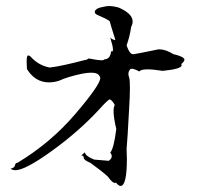

<svg xmlns="http://www.w3.org/2000/svg" viewBox="-20 -583 672 634"><path d="M378 31Q399 31 399 -59L398 -91Q401 -122 406 -217Q409 -265 409 -292Q409 -320 406.5 -327Q404 -334 404 -339Q404 -347 409 -353Q410 -356 415 -356Q423 -356 440 -347Q445 -354 467 -354Q486 -354 517 -349Q580 -355 580 -368Q580 -370 578 -371Q589 -380 589 -386Q589 -391 578.5 -396Q568 -401 553 -404Q527 -420 507 -420H503Q426 -404 419 -404Q408 -404 398 -433Q409 -464 413 -494Q418 -503 418 -512Q418 -538 372 -558Q354 -563 340 -563Q331 -563 324 -561Q293 -556 293 -543Q293 -538 301 -534Q342 -516 342.5 -512Q343 -508 361 -451Q352 -451 344 -459Q353 -430 353 -420Q353 -413 350 -413L347 -414Q344 -387 324 -387Q324 -384 315 -384Q303 -384 273 -390Q266 -385 262 -385H261Q181 -364 144 -360Q107 -367 81 -396Q76 -400 73 -400Q68 -400 68 -380L69 -355Q96 -311 142 -311Q157 -311 174 -316Q204 -330 253 -340Q270 -343 281 -343Q304 -343 309 -331Q311 -329 311 -325Q311 -303 229 -207Q147 -111 37 -45H36Q31 -45 29.5 -37Q28 -29 15 -26Q21 -21 31 -21Q63 -21 151 -84.5Q239 -148 306 -220Q336 -254 343 -255Q352 -250 359 -236Q355 -230 355 -216Q355 -195 364 -157Q356 -93 344 -79Q349 -73 349 -67Q349 -59 339 -52L291 -56Q263 -67 260 -80Q249 -71 249 -69H252Q256 -69 256.5 -61.5Q257 -54 279 -45Q320 -15 336 0Q351 21 359 21L363 20Q372 31 378 31Z"/></svg>

Font: Xiaobo Songti 小帛宋体
Style: Regular
Weight: 400
Version: Version 1.501;March 17, 2024;FontCreator 14.0.0.2814 64-bit